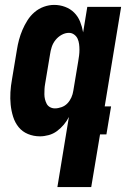

<svg xmlns="http://www.w3.org/2000/svg" viewBox="-20 -548 540 783"><path d="M204 -106Q217 -106 231 -111Q245 -116 255 -126.5Q265 -137 271 -150.5Q277 -164 279 -178L299 -298Q301 -310 302.5 -321.5Q304 -333 304 -345Q304 -357 302.5 -368.5Q301 -380 296.5 -390Q292 -400 282.5 -407Q273 -414 261 -414Q246 -414 231.5 -406Q217 -398 206.5 -385Q196 -372 191 -356.5Q186 -341 184 -326L164 -206Q162 -195 161.5 -184.5Q161 -174 161 -163.5Q161 -153 163.5 -143Q166 -133 170.5 -124.5Q175 -116 184 -111Q193 -106 204 -106ZM214 215 261 -71Q253 -55 240.5 -40Q228 -25 212.5 -13.5Q197 -2 178.5 3Q160 8 143 8Q117 8 94 -1.5Q71 -11 56 -29.5Q41 -48 33.5 -72Q26 -96 23.5 -121Q21 -146 22.5 -172Q24 -198 29 -225L49 -345Q52 -365 57.5 -385.5Q63 -406 71.5 -426Q80 -446 92 -465Q104 -484 121 -498.5Q138 -513 159 -520.5Q180 -528 201 -528Q224 -528 245.5 -520Q267 -512 282.5 -496.5Q298 -481 306.5 -460Q315 -439 319 -416L336 -520H474L407 -114H433L414 0H388L352 215Z"/></svg>

Font: Iosevka Heavy Oblique
Style: Regular
Weight: 900
Italic angle: -9°
Monospace: yes
Designer: Belleve Invis
Foundry: Belleve Invis
Version: Version 32.5.0; ttfautohint (v1.8.4)